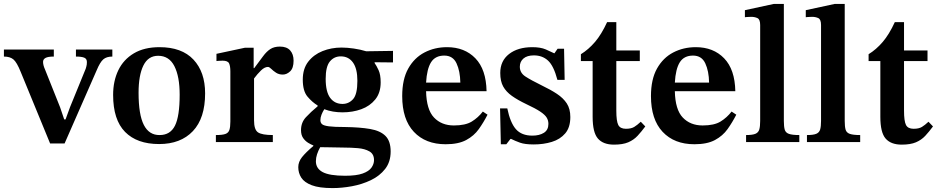

<svg xmlns="http://www.w3.org/2000/svg" viewBox="-38 -726 4788 981"><path d="M292 7H218L68 -358Q48 -408 30.5 -422.5Q13 -437 -18 -437V-473H237V-437Q207 -437 194.5 -430Q182 -423 182 -410Q182 -393 192 -371L269 -178L290 -116H297L320 -179L400 -375Q400 -376 403 -385.5Q406 -395 406 -409Q406 -426 392 -431.5Q378 -437 350 -437V-473H536V-437Q506 -437 489.5 -422.5Q473 -408 456 -367Z M775 10Q662 10 601 -52Q540 -114 540 -241Q540 -312 566.5 -367Q593 -422 646 -453.5Q699 -485 777 -485Q891 -485 950.5 -421.5Q1010 -358 1010 -249Q1010 -122 947.5 -56Q885 10 775 10ZM778 -36Q832 -36 856 -84Q880 -132 880 -242Q880 -335 853 -388Q826 -441 770 -441Q719 -441 694.5 -391Q670 -341 670 -252Q670 -140 697 -87.5Q724 -35 778 -36Z M1356 0H1065V-36Q1098 -36 1113.5 -41.5Q1129 -47 1134 -62Q1139 -77 1139 -105V-361Q1139 -388 1132.5 -402Q1126 -416 1099 -416Q1084 -416 1076 -415Q1068 -414 1068 -414V-451L1213 -482H1258V-378H1261Q1288 -414 1306 -438.5Q1324 -463 1343.5 -475.5Q1363 -488 1392 -488Q1427 -488 1444.5 -468.5Q1462 -449 1462 -416Q1462 -378 1444.5 -361.5Q1427 -345 1407 -345Q1387 -345 1372.5 -354.5Q1358 -364 1348 -374Q1338 -384 1331 -384Q1314 -384 1295.5 -366Q1277 -348 1260 -325V-111Q1260 -63 1280.5 -49.5Q1301 -36 1356 -36Z M1661 235Q1593 235 1555 220.5Q1517 206 1501.5 182Q1486 158 1486 128Q1486 101 1505 77Q1524 53 1563 20V17Q1552 13 1537 4Q1522 -5 1511 -20.5Q1500 -36 1500 -61Q1500 -100 1525 -127Q1550 -154 1585 -183V-187Q1557 -204 1533 -232.5Q1509 -261 1509 -319Q1509 -375 1537 -411Q1565 -447 1610 -465Q1655 -483 1707 -483Q1736 -483 1770 -478Q1804 -473 1833 -464L1970 -466V-407L1876 -408V-404Q1886 -390 1896.5 -367Q1907 -344 1907 -305Q1907 -252 1879.5 -218Q1852 -184 1808 -168Q1764 -152 1712 -152Q1661 -152 1619 -168Q1610 -154 1604.5 -139.5Q1599 -125 1599 -112Q1599 -99 1607.5 -91.5Q1616 -84 1643 -80.5Q1670 -77 1725 -77Q1801 -76 1853 -67Q1905 -58 1931.5 -31.5Q1958 -5 1958 48Q1958 101 1930 137Q1902 173 1857 194.5Q1812 216 1760.5 225.5Q1709 235 1661 235ZM1598 26Q1588 44 1582 62Q1576 80 1576 98Q1576 135 1611 153.5Q1646 172 1725 172Q1783 172 1815 160.5Q1847 149 1860 130.5Q1873 112 1873 92Q1873 61 1849.5 47.5Q1826 34 1790.5 31Q1755 28 1719 28Q1659 27 1634 26.5Q1609 26 1598 26ZM1712 -195Q1744 -195 1766 -219.5Q1788 -244 1788 -313Q1788 -375 1765.5 -406.5Q1743 -438 1703 -438Q1669 -438 1647.5 -412Q1626 -386 1626 -323Q1626 -257 1649 -226Q1672 -195 1712 -195Z M2239 11Q2136 11 2076.5 -52.5Q2017 -116 2017 -235Q2017 -321 2048 -376Q2079 -431 2131 -458Q2183 -485 2246 -485Q2336 -485 2391 -428Q2446 -371 2448 -260H2139Q2141 -166 2179.5 -125.5Q2218 -85 2281 -85Q2340 -85 2372.5 -105Q2405 -125 2429 -156L2453 -140Q2433 -101 2408.5 -66.5Q2384 -32 2344 -10.5Q2304 11 2239 11ZM2139 -304H2314Q2313 -363 2294.5 -402.5Q2276 -442 2232 -442Q2186 -442 2164.5 -408Q2143 -374 2139 -304Z M2521 11 2517 -172H2554Q2569 -99 2598 -66Q2627 -33 2682 -33Q2718 -33 2741 -47.5Q2764 -62 2764 -93Q2764 -111 2755 -125.5Q2746 -140 2722 -156Q2698 -172 2651 -194Q2607 -215 2577.5 -236Q2548 -257 2533 -284Q2518 -311 2518 -353Q2518 -415 2563 -450Q2608 -485 2682 -485Q2724 -485 2750.5 -473.5Q2777 -462 2793 -454H2795L2811 -477H2844L2847 -318H2810Q2791 -390 2762 -416.5Q2733 -443 2690 -443Q2655 -443 2636.5 -427Q2618 -411 2618 -385Q2618 -354 2646 -335.5Q2674 -317 2731 -289Q2775 -268 2807.5 -246.5Q2840 -225 2858 -197.5Q2876 -170 2876 -128Q2876 -75 2850 -44.5Q2824 -14 2781.5 -1Q2739 12 2689 12Q2644 12 2619 3Q2594 -6 2574 -16H2570L2549 11Z M3236 -104 3259 -80Q3239 -53 3219.5 -32Q3200 -11 3172 1Q3144 13 3099 13Q3044 13 3017 -18Q2990 -49 2990 -129V-414H2930V-449Q2969 -473 3002 -511.5Q3035 -550 3064 -613H3111V-468H3231V-414H3111V-161Q3111 -107 3121 -87.5Q3131 -68 3160 -68Q3187 -68 3202.5 -77.5Q3218 -87 3236 -104Z M3510 11Q3407 11 3347.5 -52.5Q3288 -116 3288 -235Q3288 -321 3319 -376Q3350 -431 3402 -458Q3454 -485 3517 -485Q3607 -485 3662 -428Q3717 -371 3719 -260H3410Q3412 -166 3450.5 -125.5Q3489 -85 3552 -85Q3611 -85 3643.5 -105Q3676 -125 3700 -156L3724 -140Q3704 -101 3679.5 -66.5Q3655 -32 3615 -10.5Q3575 11 3510 11ZM3410 -304H3585Q3584 -363 3565.5 -402.5Q3547 -442 3503 -442Q3457 -442 3435.5 -408Q3414 -374 3410 -304Z M4046 0H3774V-36Q3807 -36 3822 -42.5Q3837 -49 3841.5 -64.5Q3846 -80 3846 -108V-598Q3846 -627 3832 -633.5Q3818 -640 3800 -640Q3787 -640 3777.5 -639Q3768 -638 3768 -638V-674L3916 -706H3967V-108Q3967 -79 3971.5 -63.5Q3976 -48 3993 -42Q4010 -36 4046 -36Z M4357 0H4085V-36Q4118 -36 4133 -42.5Q4148 -49 4152.5 -64.5Q4157 -80 4157 -108V-598Q4157 -627 4143 -633.5Q4129 -640 4111 -640Q4098 -640 4088.5 -639Q4079 -638 4079 -638V-674L4227 -706H4278V-108Q4278 -79 4282.5 -63.5Q4287 -48 4304 -42Q4321 -36 4357 -36Z M4706 -104 4729 -80Q4709 -53 4689.5 -32Q4670 -11 4642 1Q4614 13 4569 13Q4514 13 4487 -18Q4460 -49 4460 -129V-414H4400V-449Q4439 -473 4472 -511.5Q4505 -550 4534 -613H4581V-468H4701V-414H4581V-161Q4581 -107 4591 -87.5Q4601 -68 4630 -68Q4657 -68 4672.5 -77.5Q4688 -87 4706 -104Z"/></svg>

Font: STIX Two Text SemiBold
Style: Regular
Weight: 600
Designer: Ross Mills, John Hudson & Paul Hanslow, Tiro Typeworks Ltd; with prior portions MicroPress Inc., and Coen Hoffman.
Foundry: Tiro Typeworks Ltd
Version: Version 2.13 b171